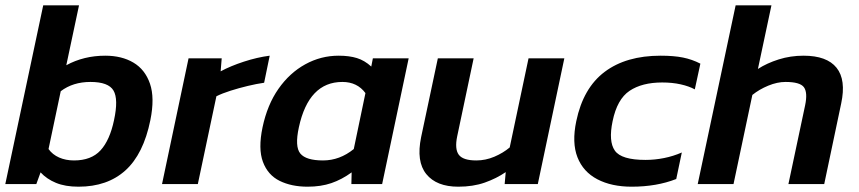

<svg xmlns="http://www.w3.org/2000/svg" viewBox="-20 -694 3238 724"><path d="M276 10Q226 10 191 -4.5Q156 -19 133 -44L117 0H0L143 -674H278L230 -448Q296 -484 377 -484Q439 -484 483 -458Q527 -432 545.5 -378.5Q564 -325 547 -241Q521 -113 453 -51.5Q385 10 276 10ZM259 -89Q324 -89 359 -127Q394 -165 410 -241Q427 -320 408 -352.5Q389 -385 321 -385Q255 -385 209 -350L163 -132Q178 -111 203 -100Q228 -89 259 -89Z M591 0 691 -474H816L812 -425Q849 -445 899.5 -461.5Q950 -478 997 -484L976 -382Q948 -378 914.5 -370Q881 -362 849.5 -352Q818 -342 796 -331L726 0Z M1140 10Q1079 10 1034.5 -12Q990 -34 971.5 -83.5Q953 -133 970 -214Q988 -299 1030 -359Q1072 -419 1131 -451.5Q1190 -484 1257 -484Q1297 -484 1326 -475Q1355 -466 1380 -443L1386 -474H1521L1421 0H1305L1306 -44Q1269 -17 1229.5 -3.5Q1190 10 1140 10ZM1198 -89Q1261 -89 1314 -132L1358 -343Q1327 -385 1271 -385Q1144 -385 1107 -214Q1091 -141 1112.5 -115Q1134 -89 1198 -89Z M1708 10Q1626 10 1587.5 -37.5Q1549 -85 1568 -177L1631 -474H1766L1704 -180Q1694 -132 1710 -110.5Q1726 -89 1776 -89Q1811 -89 1844 -103Q1877 -117 1902 -138L1973 -474H2108L2008 0H1883L1887 -45Q1852 -21 1808 -5.5Q1764 10 1708 10Z M2362 10Q2286 10 2232.5 -18Q2179 -46 2157.5 -101Q2136 -156 2153 -237Q2179 -362 2260 -423Q2341 -484 2471 -484Q2521 -484 2555.5 -477Q2590 -470 2621 -454L2600 -357Q2578 -369 2546.5 -376Q2515 -383 2477 -383Q2401 -383 2354 -351.5Q2307 -320 2290 -237Q2274 -161 2298.5 -126Q2323 -91 2414 -91Q2449 -91 2484 -98Q2519 -105 2551 -119L2530 -19Q2456 10 2362 10Z M2611 0 2754 -674H2889L2838 -434Q2872 -456 2916.5 -470Q2961 -484 3010 -484Q3098 -484 3134.5 -438.5Q3171 -393 3152 -304L3088 0H2953L3016 -297Q3026 -345 3011.5 -365Q2997 -385 2942 -385Q2911 -385 2877 -371Q2843 -357 2817 -336L2746 0Z"/></svg>

Font: Kanit Medium
Style: Italic
Weight: 500
Italic angle: -12°
Designer: Katatrad Team
Foundry: CadsonDemak
Version: Version 2.000; ttfautohint (v1.8.3)